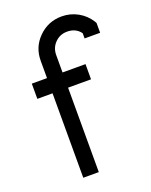

<svg xmlns="http://www.w3.org/2000/svg" viewBox="-133 -768 659 840"><g transform="rotate(-20 196.5 -348.0)"><path d="M320.8 -595.2Q298.8 -625 258.8 -625Q225.1 -625 202.1 -601.8Q179.2 -578.6 179.2 -544.9V-463.9H286.1V-393.1H179.2V0H106.9V-393.1H36.1V-463.9H106.9V-544.9Q106.9 -607.9 151.4 -651.9Q195.8 -695.8 258.8 -695.8Q298.8 -695.8 333.3 -676.8Q367.7 -657.7 388.2 -625L393.1 -616.2V-570.8H320.8Z"/></g></svg>

Font: Rawengulk
Style: Bold
Weight: 700
Version: Version 0.92